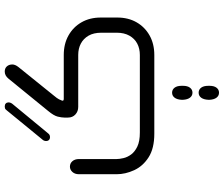

<svg xmlns="http://www.w3.org/2000/svg" viewBox="-87 -584 944 810"><g transform="rotate(-90 385.0 -179.0)"><path d="M558 0H226Q164 0 126.5 -24Q89 -48 72 -85Q55 -122 55 -159V-318Q55 -335 64.5 -345.5Q74 -356 87 -356Q101 -356 110 -345.5Q119 -335 119 -318V-159Q119 -147 123 -130Q127 -113 138.5 -97.5Q150 -82 172 -71.5Q194 -61 231 -61H558Q585 -61 606 -72Q627 -83 639.5 -105Q652 -127 652 -159V-223Q652 -256 639.5 -277.5Q627 -299 606 -310Q585 -321 558 -321H339Q320 -321 307 -333Q294 -345 294 -364V-380Q294 -391 298 -407.5Q302 -424 322 -448L458 -615Q471 -631 488 -631Q502 -631 510 -622Q518 -613 518 -599Q518 -587 507 -573L386 -423Q375 -410 371 -402Q367 -394 365 -388Q365 -387 366 -384.5Q367 -382 373 -382H558Q605 -382 640.5 -362Q676 -342 696 -307Q716 -272 716 -226V-156Q716 -110 696 -75Q676 -40 640.5 -20Q605 0 558 0ZM324 -622Q329 -629 333.5 -630Q338 -631 341 -631Q349 -631 353.5 -626.5Q358 -622 358 -615Q358 -607 352 -599L229 -450Q224 -443 219.5 -441.5Q215 -440 211 -440Q204 -440 199.5 -444.5Q195 -449 195 -456Q195 -466 202 -473ZM399 161Q386 161 378 150.5Q370 140 369 121V115Q370 96 378 85.5Q386 75 399 75Q412 75 420 85.5Q428 96 428 115V121Q428 140 420 150.5Q412 161 399 161ZM369 228Q370 208 378 197.5Q386 187 399 187Q412 187 420 197.5Q428 208 428 228V233Q428 252 420 262.5Q412 273 399 273Q386 273 378 262.5Q370 252 369 233Z"/></g></svg>

Font: Beiruti
Style: Regular
Weight: 400
Version: Version 1.00